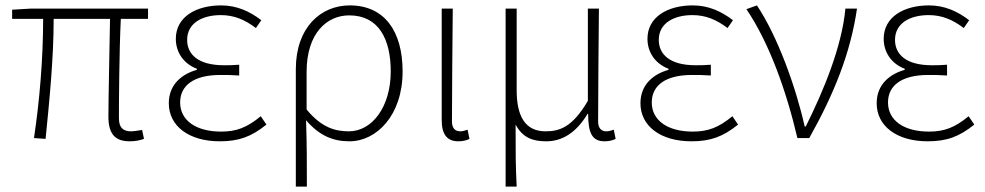

<svg xmlns="http://www.w3.org/2000/svg" viewBox="-20 -512 3653 712"><path d="M461 12C484 12 499 8 514 3L507 -30C487 -27 475 -25 466 -25C435 -25 421 -40 421 -74C421 -136 422 -317 428 -442H529V-480H92L25 -476V-442H140C140 -297 127 -139 106 0L149 3C163 -136 179 -295 179 -442H388C386 -321 382 -143 382 -80C382 -16 406 12 461 12Z M795 12C866 12 912 -5 968 -50L947 -81C896 -39 857 -24 800 -24C706 -24 648 -66 648 -132C648 -196 700 -234 797 -234C820 -234 839 -234 867 -232V-272C842 -270 830 -270 811 -270C714 -270 674 -311 674 -364C674 -427 731 -456 799 -456C848 -456 888 -439 929 -408L949 -437C906 -470 858 -492 800 -492C708 -492 632 -450 632 -368C632 -319 660 -276 710 -257V-253C657 -238 606 -201 606 -129C606 -45 680 12 795 12Z M1077 180H1118C1118 86 1118 28 1115 -66C1166 -7 1217 12 1276 12C1376 12 1473 -84 1473 -247C1473 -396 1406 -492 1277 -492C1170 -492 1077 -411 1077 -255ZM1274 -25C1224 -25 1173 -38 1117 -106V-245C1117 -390 1193 -455 1275 -455C1385 -455 1429 -366 1429 -247C1429 -116 1360 -25 1274 -25Z M1680 12C1698 12 1711 8 1721 3L1714 -31C1702 -27 1695 -25 1686 -25C1669 -25 1656 -36 1656 -61C1656 -199 1658 -338 1659 -480H1618V-67C1618 -12 1639 12 1680 12Z M1855 180H1896C1892 99 1892 60 1892 -50C1919 0 1957 12 2006 12C2065 12 2117 -20 2159 -90H2161C2161 -18 2176 12 2222 12C2240 12 2253 8 2263 3L2256 -31C2244 -27 2237 -25 2228 -25C2211 -25 2198 -36 2198 -61C2198 -199 2200 -338 2201 -480H2160V-138C2102 -39 2054 -25 2003 -25C1927 -25 1896 -82 1896 -177V-480H1855Z M2544 12C2615 12 2661 -5 2717 -50L2696 -81C2645 -39 2606 -24 2549 -24C2455 -24 2397 -66 2397 -132C2397 -196 2449 -234 2546 -234C2569 -234 2588 -234 2616 -232V-272C2591 -270 2579 -270 2560 -270C2463 -270 2423 -311 2423 -364C2423 -427 2480 -456 2548 -456C2597 -456 2637 -439 2678 -408L2698 -437C2655 -470 2607 -492 2549 -492C2457 -492 2381 -450 2381 -368C2381 -319 2409 -276 2459 -257V-253C2406 -238 2355 -201 2355 -129C2355 -45 2429 12 2544 12Z M2937 0H2981C3073 -164 3134 -315 3158 -480H3115C3102 -339 3034 -175 2968 -43H2964C2931 -191 2863 -378 2787 -492L2748 -478C2833 -352 2896 -175 2937 0Z M3420 12C3491 12 3537 -5 3593 -50L3572 -81C3521 -39 3482 -24 3425 -24C3331 -24 3273 -66 3273 -132C3273 -196 3325 -234 3422 -234C3445 -234 3464 -234 3492 -232V-272C3467 -270 3455 -270 3436 -270C3339 -270 3299 -311 3299 -364C3299 -427 3356 -456 3424 -456C3473 -456 3513 -439 3554 -408L3574 -437C3531 -470 3483 -492 3425 -492C3333 -492 3257 -450 3257 -368C3257 -319 3285 -276 3335 -257V-253C3282 -238 3231 -201 3231 -129C3231 -45 3305 12 3420 12Z"/></svg>

Font: Source Sans Pro Light
Style: Regular
Weight: 300
Designer: Paul D. Hunt
Foundry: Adobe Systems Incorporated
Version: Version 3.006;hotconv 1.0.111;makeotfexe 2.5.65597